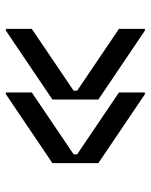

<svg xmlns="http://www.w3.org/2000/svg" viewBox="50 -574 512 652"><g transform="rotate(90 306.0 -248.0)"><path d="M294 -12V-100L504 -242V-254L294 -396V-484H300L534 -326V-170L300 -12ZM78 -12V-100L288 -242V-254L78 -396V-484H84L318 -326V-170L84 -12Z"/></g></svg>

Font: Space Mono
Style: Regular
Weight: 400
Monospace: yes
Designer: Colophon Foundry / Benjamin Critton
Foundry: Colophon Foundry
Version: Version 1.000;PS 1.003;hotconv 1.0.81;makeotf.lib2.5.63406